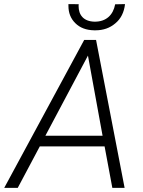

<svg xmlns="http://www.w3.org/2000/svg" viewBox="-59 -903 689 923"><path d="M494.6 -882.3C484.9 -830.1 450.7 -798.8 397 -798.8C396 -798.8 395.5 -798.8 395 -798.8C342.3 -800.3 318.8 -831.1 318.8 -874.5C318.8 -877 319.3 -879.9 319.3 -882.8L270 -883.3C270 -880.4 270 -877.4 270 -874.5C270 -841.3 280.8 -813.5 303.2 -791.5C325.2 -769.5 355.5 -757.8 394 -757.3C396 -757.3 398.4 -757.3 400.4 -757.3C437 -757.3 468.8 -768.1 495.1 -790.5C522 -812.5 537.6 -843.8 542 -883.3ZM481 0H540L402.8 -710.9H345.7L-38.6 0H26.4L132.3 -199.2H443.8ZM363.8 -635.7 434.1 -250.5H159.2Z"/></svg>

Font: Roboto Light
Style: Italic
Weight: 300
Italic angle: -12°
Designer: Google
Version: Version 2.137; 2017